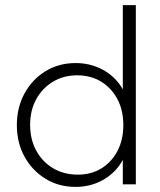

<svg xmlns="http://www.w3.org/2000/svg" viewBox="-20 -722 627 752"><path d="M276 10Q210 10 158 -22Q106 -54 76 -108.5Q46 -163 46 -232Q46 -301 76 -356Q106 -411 158 -443Q210 -475 276 -475Q327 -475 370.5 -455Q414 -435 444 -397.5Q474 -360 482 -309V-157Q473 -107 444 -69.5Q415 -32 371.5 -11Q328 10 276 10ZM285 -38Q338 -38 378 -63Q418 -88 440.5 -131.5Q463 -175 463 -232Q463 -290 440 -333.5Q417 -377 376.5 -402Q336 -427 282 -427Q229 -427 187.5 -402Q146 -377 122 -333.5Q98 -290 98 -233Q98 -176 122 -132Q146 -88 188 -63Q230 -38 285 -38ZM512 0H461V-125L473 -239L461 -352V-702H512Z"/></svg>

Font: Outfit Thin ExtraLight
Style: Regular
Weight: 250
Version: Version 1.100;gftools[0.9.27]